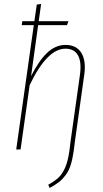

<svg xmlns="http://www.w3.org/2000/svg" viewBox="-20 -756 521 971"><path d="M311 -528.8Q367.2 -528.8 391.8 -488Q416.5 -447.3 405.8 -376L358.9 -41L353 5.9Q346.7 49.8 337.2 79.3Q327.6 108.9 311.5 130.1Q295.4 151.4 278.1 164.8Q260.7 178.2 231 194.8L224.1 178.2Q258.3 159.2 277.1 141.1Q295.9 123 309.8 90.8Q323.7 58.6 331.1 5.9L336.9 -41L383.8 -374Q393.6 -440.9 374.8 -475.3Q356 -509.8 311 -509.8Q217.8 -509.8 129.9 -325.2L84 0H62L150.9 -628.9H89.8L92.8 -648.9H153.8L166 -732.9L188 -735.8L175.8 -648.9H326.2L318.8 -628.9H172.9L137.2 -371.1Q175.8 -448.2 218 -488.5Q260.3 -528.8 311 -528.8Z"/></svg>

Font: Fira Sans Compressed Thin
Style: Italic
Weight: 100
Width: 3
Italic angle: -8°
Designer: Carrois Corporate & Edenspiekermann AG
Foundry: Carrois Corporate GbR & Edenspiekermann AG
Version: Version 4.203;PS 004.203;hotconv 1.0.88;makeotf.lib2.5.64775